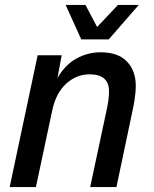

<svg xmlns="http://www.w3.org/2000/svg" viewBox="-20 -755 621 775"><path d="M19 0 132 -532H229L212 -440Q243 -494 289 -519Q335 -544 386 -544Q457 -544 492.5 -506.5Q528 -469 528 -409Q528 -382 523 -351Q518 -320 513 -299L450 0H344L410 -309Q414 -327 417 -346.5Q420 -366 420 -387Q420 -455 341 -455Q289 -455 247.5 -417.5Q206 -380 191 -310L125 0ZM308 -596 245 -735H325L372 -646L456 -735H540L419 -596Z"/></svg>

Font: Geist Medium
Style: Italic
Weight: 500
Italic angle: -12°
Designer: Basement.studio, Andrés Briganti, Mateo Zaragoza
Foundry: Basement.studio, Vercel, Andrés Briganti, Guido Ferreyra, Mateo Zaragoza
Version: Version 1.500; ttfautohint (v1.8.4.7-5d5b)